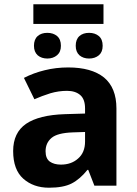

<svg xmlns="http://www.w3.org/2000/svg" viewBox="-20 -875 644 905"><path d="M467.8 -855V-762.2H137.2V-855ZM203.1 -720.2Q231 -720.2 249 -705.1Q267.1 -689.9 267.1 -659.2Q267.1 -629.9 249 -614.7Q230.5 -599.1 203.1 -599.1Q175.8 -599.1 157.7 -614.3Q140.1 -630.4 140.1 -659.2Q140.1 -689.5 157.7 -705.1Q174.8 -720.2 203.1 -720.2ZM399.9 -720.2Q427.7 -720.2 445.8 -705.1Q463.9 -689.9 463.9 -659.2Q463.9 -629.9 446.3 -614.7Q427.7 -599.1 399.9 -599.1Q372.6 -599.1 354.5 -614.3Q336.9 -630.4 336.9 -659.2Q336.9 -689.5 354.5 -705.1Q371.6 -720.2 399.9 -720.2ZM301.8 -557.1Q411.1 -557.1 470.2 -509.8Q528.8 -461.4 528.8 -363.8V0H424.8L396 -74.2H392.1Q356.9 -30.3 317.9 -10.3Q278.8 9.8 210.9 9.8Q137.7 9.8 89.8 -32.7Q42 -75.2 42 -163.1Q42 -249.5 103 -291.5Q164.1 -333 286.1 -336.9L380.9 -339.8V-363.8Q380.9 -407.2 358.4 -426.8Q335.4 -446.8 295.9 -446.8Q256.8 -446.8 217.8 -435.5Q177.7 -422.9 142.1 -407.2L92.8 -507.8Q138.2 -531.2 190.4 -543.9Q243.2 -557.1 301.8 -557.1ZM323.2 -251Q251 -248.5 223.1 -225.1Q194.8 -201.2 194.8 -162.1Q194.8 -127.9 214.8 -113.3Q234.9 -99.1 267.1 -99.1Q315.9 -99.1 347.7 -127.4Q380.9 -155.8 380.9 -208V-252.9Z"/></svg>

Font: Droid Sans Thai
Style: Bold
Weight: 700
Designer: Steve Matteson
Foundry: Ascender Corporation
Version: Version 1.00